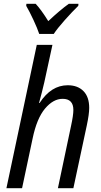

<svg xmlns="http://www.w3.org/2000/svg" viewBox="-20 -998 535 1018"><path d="M175 -760H258L215 -562Q203 -510 187 -452H190Q251 -546 339 -546Q392 -546 422.5 -515Q453 -484 453 -426Q453 -393 440 -332L369 0H287L357 -332Q369 -387 369 -415Q369 -474 312 -474Q262 -474 218.5 -422Q175 -370 153 -264L97 0H14ZM119 -967 120 -978H169Q198 -947 236 -886Q300 -946 345 -978H396L395 -967Q364 -937 323.5 -891.5Q283 -846 265 -818H188Q178 -848 157.5 -892Q137 -936 119 -967Z"/></svg>

Font: Noto Sans UI Narrow
Style: Italic
Weight: 400
Width: 4
Italic angle: -12°
Designer: Monotype Design Team
Foundry: Monotype Imaging Inc.
Version: Version 1.001